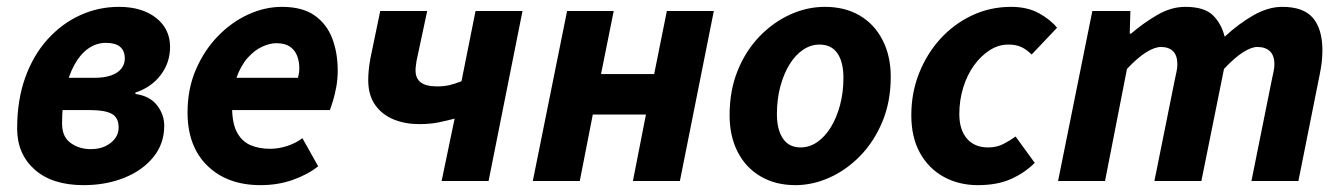

<svg xmlns="http://www.w3.org/2000/svg" viewBox="-20 -528 3919 560"><path d="M224 12Q132 12 81 -33.5Q30 -79 30 -153Q30 -236 53.5 -301.5Q77 -367 118.5 -413Q160 -459 213.5 -483.5Q267 -508 327 -508Q394 -508 435 -476Q476 -444 476 -391Q476 -345 448.5 -309Q421 -273 375 -258V-254Q417 -248 438 -221Q459 -194 459 -161Q459 -109 427.5 -70Q396 -31 342.5 -9.5Q289 12 224 12ZM245 -93Q269 -93 287 -101.5Q305 -110 315.5 -124Q326 -138 326 -156Q326 -185 306 -196Q286 -207 242 -207H133L150 -301H254Q284 -301 304 -308Q324 -315 334 -328Q344 -341 344 -357Q344 -403 289 -403Q261 -403 237.5 -386.5Q214 -370 197 -339Q180 -308 170.5 -264.5Q161 -221 161 -168Q161 -129 186 -111Q211 -93 245 -93Z M740 12Q643 12 585 -44.5Q527 -101 527 -200Q527 -269 551.5 -325.5Q576 -382 616 -423Q656 -464 704.5 -486Q753 -508 802 -508Q862 -508 897.5 -483Q933 -458 949 -416Q965 -374 965 -322Q965 -298 961 -275.5Q957 -253 951.5 -235Q946 -217 942 -207H629L639 -301H849Q851 -308 852 -314.5Q853 -321 853 -329Q853 -349 846.5 -365.5Q840 -382 825.5 -392Q811 -402 786 -402Q767 -402 745 -392Q723 -382 703 -360Q683 -338 670 -302Q657 -266 657 -215Q657 -168 671.5 -141.5Q686 -115 711 -104.5Q736 -94 768 -94Q793 -94 818.5 -102.5Q844 -111 862 -125L908 -43Q878 -19 834.5 -3.5Q791 12 740 12Z M1268 0 1306 -182Q1283 -176 1259 -171Q1235 -166 1202 -166Q1162 -166 1128.5 -179.5Q1095 -193 1074.5 -221.5Q1054 -250 1054 -295Q1054 -322 1060 -356L1089 -496H1226L1195 -351Q1194 -343 1193 -336.5Q1192 -330 1192 -323Q1192 -299 1207.5 -287.5Q1223 -276 1255 -276Q1276 -276 1292 -280Q1308 -284 1326 -291L1367 -496H1504L1405 0Z M1534 0 1634 -496H1770L1733 -312H1888L1925 -496H2062L1963 0H1826L1864 -194H1709L1671 0Z M2300 12Q2242 12 2198.5 -13.5Q2155 -39 2131.5 -85Q2108 -131 2108 -192Q2108 -264 2131.5 -322Q2155 -380 2195 -421.5Q2235 -463 2284.5 -485.5Q2334 -508 2386 -508Q2444 -508 2487 -483Q2530 -458 2554 -411.5Q2578 -365 2578 -304Q2578 -232 2554 -174Q2530 -116 2490 -74.5Q2450 -33 2400.5 -10.5Q2351 12 2300 12ZM2315 -98Q2341 -98 2363.5 -113.5Q2386 -129 2403 -156.5Q2420 -184 2430 -221Q2440 -258 2440 -301Q2440 -347 2422.5 -372.5Q2405 -398 2370 -398Q2345 -398 2322.5 -383Q2300 -368 2283 -340.5Q2266 -313 2256 -276Q2246 -239 2246 -195Q2246 -150 2263.5 -124Q2281 -98 2315 -98Z M2832 12Q2777 12 2733 -12Q2689 -36 2663.5 -81.5Q2638 -127 2638 -192Q2638 -257 2660.5 -314Q2683 -371 2722.5 -414.5Q2762 -458 2815 -483Q2868 -508 2929 -508Q2977 -508 3011 -489Q3045 -470 3063 -447L2989 -369Q2975 -383 2959.5 -390.5Q2944 -398 2921 -398Q2892 -398 2866.5 -381.5Q2841 -365 2821 -337.5Q2801 -310 2789.5 -273Q2778 -236 2778 -195Q2778 -150 2800 -124Q2822 -98 2862 -98Q2887 -98 2906.5 -108Q2926 -118 2942 -130L2998 -53Q2969 -24 2929 -6Q2889 12 2832 12Z M3066 0 3166 -496H3277L3275 -430H3279Q3315 -461 3355.5 -484.5Q3396 -508 3437 -508Q3492 -508 3517 -484Q3542 -460 3552 -421Q3593 -459 3636 -483.5Q3679 -508 3720 -508Q3782 -508 3809.5 -475.5Q3837 -443 3837 -381Q3837 -364 3835 -346.5Q3833 -329 3829 -310L3767 0H3630L3689 -293Q3692 -308 3694.5 -319Q3697 -330 3697 -340Q3697 -366 3684 -378.5Q3671 -391 3647 -391Q3630 -391 3605.5 -375.5Q3581 -360 3550 -327L3484 0H3347L3406 -293Q3409 -308 3411.5 -319Q3414 -330 3414 -340Q3414 -366 3401.5 -378.5Q3389 -391 3366 -391Q3348 -391 3323 -375.5Q3298 -360 3267 -327L3203 0Z"/></svg>

Font: Source Sans 3
Style: Bold Italic
Weight: 700
Italic angle: -11°
Designer: Paul D. Hunt
Foundry: Adobe
Version: Version 3.052;hotconv 1.1.0;makeotfexe 2.6.0